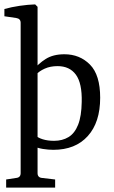

<svg xmlns="http://www.w3.org/2000/svg" viewBox="-22 -674 517 874"><path d="M221 8Q198 8 173 4Q148 0 129 -10L138 -59Q150 -47 172.5 -40Q195 -33 224 -33Q262 -33 290 -50Q318 -67 333.5 -106Q349 -145 350 -210Q352 -295 323.5 -334Q295 -373 240 -373Q207 -373 181.5 -361.5Q156 -350 142 -334L128 -353Q152 -384 186 -405.5Q220 -427 271 -427Q341 -427 387.5 -380Q434 -333 434 -229Q434 -117 377.5 -54.5Q321 8 221 8ZM149 -643V114Q149 134 169 136L229 143V180H6V143L52 136Q72 134 72 114V-570Q72 -589 52 -592L-2 -600V-633Q30 -642 67.5 -647.5Q105 -653 138 -654Z"/></svg>

Font: Yrsa
Style: Regular
Weight: 400
Designer: Anna Giedrys (Yrsa+Rasa design), David Brezina (Yrsa art-direction, Rasa art-direction, design)
Foundry: Rosetta Type Foundry
Version: Version 2.004